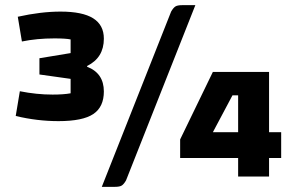

<svg xmlns="http://www.w3.org/2000/svg" viewBox="-20 -685 1163 745"><path d="M41 -235 57 -331Q122 -318 184 -318Q227 -318 254 -323V-379L133 -396V-459L254 -479V-532Q235 -536 191 -536Q123 -536 65 -524L49 -620Q139 -640 215 -640Q300 -640 341.5 -614Q383 -588 383 -535Q383 -461 318 -429V-426Q383 -401 383 -330Q383 -270 342 -242.5Q301 -215 207 -215Q124 -215 41 -235ZM426 40H375L644 -640Q652 -654 660 -659.5Q668 -665 687 -665H738L469 15Q461 29 453 34.5Q445 40 426 40ZM679 -72V-144L806 -406H1024V-172H1071V-72H1024V0H904V-72ZM904 -172V-315H882L806 -172Z"/></svg>

Font: Changa ExtraBold
Style: Regular
Weight: 800
Designer: Eduardo Rodriguez Tunni
Foundry: Eduardo Rodriguez Tunni
Version: Version 2.002; ttfautohint (v1.5) -l 8 -r 50 -G 220 -x 14 -H